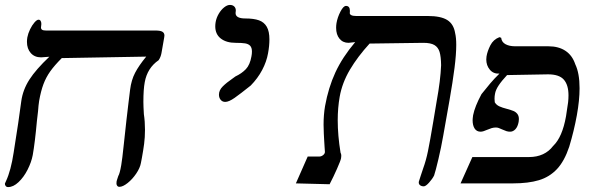

<svg xmlns="http://www.w3.org/2000/svg" viewBox="-33 -745 2453 780"><path d="M-13 0.5 -8.5 -9.5Q11.5 -52.5 22.5 -125.5L41 -245L53.5 -334.5Q60 -380.5 86.5 -421.8Q113 -463 167.5 -514.5L134 -512Q107.5 -512 92 -529.5Q76.5 -547 76.5 -575Q76.5 -584 78 -593Q81 -609 89.2 -626Q97.5 -643 107.2 -654Q117 -665 123.5 -665Q129 -665 132 -660.2Q135 -655.5 135 -647.5Q135 -645 134 -638Q133.5 -636.5 133.5 -633.5Q133.5 -627 138.2 -624Q143 -621 154 -621H599Q618.5 -621 626.8 -616Q635 -611 635 -600.5Q635 -598.5 634 -592.5L623 -529.5Q620 -513 611.5 -500.5Q565.5 -469 555 -411Q549.5 -382 549.5 -331Q549.5 -314 551.5 -281Q556 -252 556 -217.5Q556 -187 552.5 -160.5Q549 -134 543.5 -104L539.5 -83Q536 -63 520.5 -40Q505 -17 485.5 -1.5Q466 14 452 14Q445.5 14 442.2 8.2Q439 2.5 440.5 -7Q440.5 -7.5 442 -13.2Q443.5 -19 447.5 -30Q453.5 -39.5 459.5 -74Q463.5 -96.5 470 -159Q482 -271.5 488.5 -323.5L495.5 -380.5Q500.5 -420 515.8 -449.2Q531 -478.5 561 -515L218 -509Q188.5 -479.5 171.2 -455.2Q154 -431 143.5 -403Q133 -375 126 -335Q124 -324 123.5 -316Q123 -302.5 117 -254Q109 -165.5 100 -115Q94.5 -86 79 -55.5Q63.5 -25 42.2 -5Q21 15 0 15Q-6.5 15 -10 10.5Q-13.5 6 -13 0.5Z M882 -331Q870.5 -331 863.5 -339.5Q856.5 -348 856.5 -360.5Q856.5 -378.5 871.8 -393.8Q887 -409 912.5 -426.5L923.5 -434.5Q949 -446.5 965.8 -464Q982.5 -481.5 988.5 -516Q990.5 -526 990.5 -535.5Q990.5 -551 983.5 -558.8Q976.5 -566.5 962.8 -568.8Q949 -571 924.5 -571Q886.5 -571 864 -588.5Q841.5 -606 841.5 -638Q841.5 -646 843 -655Q846 -672.5 855.5 -688.8Q865 -705 877.5 -715Q890 -725 901 -725Q912 -725 918.5 -718.8Q925 -712.5 925 -702.5Q925 -699 924.5 -697Q924 -695.5 924 -692Q924 -670 963.5 -670Q998 -670 1019 -662.5Q1040 -655 1050.8 -636.2Q1061.5 -617.5 1061.5 -585Q1061.5 -558.5 1056 -529Q1050 -494.5 1032 -460.5Q1014 -426.5 985.5 -397.5Q943 -363.5 919.8 -347.2Q896.5 -331 882 -331Z M1767.5 -193Q1759.5 -147 1748 -98.2Q1736.5 -49.5 1730.5 -32Q1723.5 -18 1710 -3Q1696.5 12 1688.5 12Q1679 12 1673 7Q1667 2 1668.5 -7Q1669.5 -11 1676 -30.5Q1684 -54 1686.5 -62Q1697.5 -92 1705.5 -130.5Q1713.5 -169 1727.5 -253L1741 -334Q1756.5 -418.5 1759 -480Q1758.5 -515 1752.8 -534Q1747 -553 1731.8 -562Q1716.5 -571 1687 -571L1468.5 -568Q1420 -515 1388.5 -461.8Q1357 -408.5 1347 -352Q1339 -307 1339 -256.5Q1339 -194.5 1350.5 -124.5Q1353.5 -120 1353.5 -112Q1353.5 -109 1352.5 -102Q1351 -93 1336.2 -59.5Q1321.5 -26 1306 3.5L1169 0L1217 -109H1263.5Q1272 -109 1279.2 -114.5Q1286.5 -120 1287 -127.5L1285.5 -149.5L1284 -174.5Q1283.5 -182 1282.5 -202Q1281.5 -222 1281.5 -238.5Q1281.5 -278.5 1287.5 -314Q1301 -389 1329.5 -450.8Q1358 -512.5 1410 -574L1383 -571Q1360 -571 1346.2 -587.8Q1332.5 -604.5 1332.5 -632Q1332.5 -641.5 1334 -651Q1338 -674.5 1350 -697.8Q1362 -721 1372.5 -721Q1388.5 -721 1388.5 -700.5L1388 -691.5Q1388 -686.5 1394.5 -683.2Q1401 -680 1414.5 -680H1705.5Q1757.5 -680 1783.8 -663.8Q1810 -647.5 1816 -610.5Q1820.5 -592 1820.5 -562.5Q1820.5 -524.5 1813.5 -469.2Q1806.5 -414 1793 -337Z M1886 -107H2116.5Q2148 -107 2172.8 -118.5Q2197.5 -130 2214 -152Q2251.5 -187.5 2266.5 -273Q2269.5 -291 2275 -330Q2276.5 -344.5 2276.5 -357.5Q2276.5 -400 2257.5 -421.5Q2238.5 -443 2193.5 -443L2027 -440Q2005 -416.5 1992.8 -398Q1980.5 -379.5 1978 -364Q1976 -354.5 1976 -343.5Q1976 -338.5 1977 -329.5Q1983.5 -318.5 1995.5 -313Q2007.5 -307.5 2027 -302.5Q2043.5 -298 2052.8 -294.2Q2062 -290.5 2068.5 -282.5Q2075 -274.5 2075 -261Q2075 -258 2074 -250Q2070.5 -230.5 2061 -220.2Q2051.5 -210 2039.5 -210Q2031.5 -210 2024.5 -212.2Q2017.5 -214.5 2007.5 -219Q1999 -223 1993.2 -225Q1987.5 -227 1981.5 -227Q1972.5 -227 1964.2 -224.5Q1956 -222 1945.5 -217.5Q1938.5 -214.5 1931.8 -212.2Q1925 -210 1919.5 -210Q1903.5 -210 1895.2 -222.8Q1887 -235.5 1887 -256.5Q1887 -263 1889 -277Q1896 -312.5 1923 -362.5Q1943 -387.5 1958.5 -406Q1974 -424.5 1996 -446Q1971.5 -444.5 1957 -461.8Q1942.5 -479 1942.5 -503.5Q1942.5 -508 1943.5 -516Q1947 -537 1959 -560.8Q1971 -584.5 1996 -594L2003 -591.5Q2005 -574 2020.5 -565.5Q2036 -557 2059.5 -557H2194.5Q2236.5 -557 2264.2 -538.5Q2292 -520 2304 -484Q2321.5 -447.5 2321.5 -386.5Q2321.5 -338 2310.5 -277Q2299 -213.5 2279.5 -149Q2260 -90.5 2229.8 -58.2Q2199.5 -26 2156.5 -13Q2113.5 0 2050.5 0H1838Z"/></svg>

Font: JuliaMono MediumItalic
Style: Regular
Weight: 500
Italic angle: -9°
Monospace: yes
Designer: cormullion
Foundry: corm
Version: Version 0.049; ttfautohint (v1.8.4)